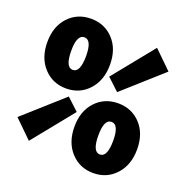

<svg xmlns="http://www.w3.org/2000/svg" viewBox="-120 -754 840 875"><g transform="rotate(20 300.0 -317.0)"><path d="M285 -355Q242 -308 176 -308Q110 -308 67 -355Q24 -402 24 -478Q24 -554 67 -600Q110 -646 176 -646Q242 -646 285 -600Q328 -554 328 -478Q328 -402 285 -355ZM212 -478Q212 -556 176 -556Q140 -556 140 -478Q140 -398 176 -398Q212 -398 212 -478ZM99 -26 13 -110 201 -278 259 -224ZM401 -372 343 -426 503 -624 589 -540ZM533 -35Q490 12 424 12Q358 12 315 -35Q272 -82 272 -158Q272 -234 315 -280Q358 -326 424 -326Q490 -326 533 -280Q576 -234 576 -158Q576 -82 533 -35ZM460 -158Q460 -236 424 -236Q388 -236 388 -158Q388 -78 424 -78Q460 -78 460 -158Z"/></g></svg>

Font: TypoPRO Source Code Pro
Style: Regular
Weight: 900
Monospace: yes
Designer: Paul D. Hunt, Teo Tuominen
Foundry: Adobe Systems Incorporated
Version: Version 2.010;PS 1.0;hotconv 1.0.84;makeotf.lib2.5.63406